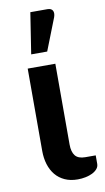

<svg xmlns="http://www.w3.org/2000/svg" viewBox="-87 -798 460 845"><g transform="rotate(-10 143.0 -375.5)"><path d="M57.5 0ZM57.5 -513H181V-152Q181 -119 194.5 -102Q208 -85 239.5 -85H286V-47.5Q286 -34.5 277.8 -24.8Q269.5 -15 256 -8.2Q242.5 -1.5 225.2 2Q208 5.5 190.5 5.5Q157.5 5.5 132.8 -5.8Q108 -17 91.2 -37.2Q74.5 -57.5 66 -85Q57.5 -112.5 57.5 -145ZM83.5 -572 112 -755.5H188Q205.5 -755.5 211.5 -744.8Q217.5 -734 211.5 -716L155 -572Z"/></g></svg>

Font: Lato
Style: Bold
Weight: 700
Designer: Lukasz Dziedzic
Foundry: tyPoland Lukasz Dziedzic
Version: Version 2.007; 2014-02-27